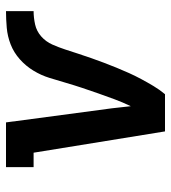

<svg xmlns="http://www.w3.org/2000/svg" viewBox="15 -585 570 640"><g transform="rotate(-90 300.0 -265.0)"><path d="M182 0 111 -438H63V-530H212L259 -177Q261 -161 262.5 -145.5Q264 -130 266 -114Q279 -141 289 -168Q299 -195 308.5 -222Q318 -249 327 -276Q336 -303 344 -330.5Q352 -358 360.5 -385.5Q369 -413 384.5 -438.5Q400 -464 422.5 -484Q445 -504 472 -514.5Q499 -525 527.5 -527.5Q556 -530 583 -530V-438Q561 -438 538.5 -433Q516 -428 498.5 -412.5Q481 -397 471.5 -375.5Q462 -354 455 -332.5Q448 -311 441 -289.5Q434 -268 426.5 -246.5Q419 -225 411 -204Q403 -183 394.5 -162Q386 -141 376.5 -120Q367 -99 356 -78.5Q345 -58 333 -38Q321 -18 306 0Z"/></g></svg>

Font: Iosevka Slab Semibold Extended
Style: Italic
Weight: 600
Width: 7
Italic angle: -9°
Monospace: yes
Designer: Belleve Invis
Foundry: Belleve Invis
Version: Version 11.1.0; ttfautohint (v1.8.3)